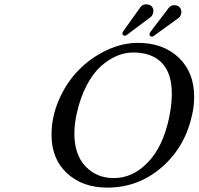

<svg xmlns="http://www.w3.org/2000/svg" viewBox="-20 -856 916 886"><path d="M594.2 -613.8Q556.2 -613.8 518.6 -597.9Q481 -582 444.8 -549.6Q408.7 -517.1 378.9 -460Q349.1 -402.8 333 -327.1Q323.2 -281.2 323.2 -240.2Q323.2 -142.1 374.8 -88.1Q426.3 -34.2 504.9 -34.2Q592.8 -34.2 662.4 -106.7Q731.9 -179.2 759.8 -310.1Q772.9 -373 772.9 -422.9Q772.9 -518.6 726.6 -566.2Q680.2 -613.8 594.2 -613.8ZM867.2 -329.1Q835.4 -178.7 726.8 -84.5Q618.2 9.8 475.1 9.8Q361.3 9.8 289.6 -56.2Q217.8 -122.1 217.8 -233.9Q217.8 -317.9 252.7 -397.2Q287.6 -476.6 343.5 -533.2Q399.4 -589.8 471.7 -624Q543.9 -658.2 616.2 -658.2Q732.4 -658.2 804.2 -590.6Q876 -522.9 876 -409.2Q876 -371.1 867.2 -329.1ZM815.9 -793.9Q813 -780.3 805.2 -773.9L689 -689.9Q686 -687 680.2 -687Q676.3 -687 673.1 -689.7Q669.9 -692.4 669.9 -696.8Q669.9 -704.1 675.8 -710.9L758.8 -819.8Q768.1 -832 783.2 -832Q799.8 -832 808.3 -823Q816.9 -814 816.9 -801.8Q816.9 -795.9 815.9 -793.9ZM687 -797.9Q684.1 -784.7 675.8 -777.8L564 -693.8Q559.6 -690.9 555.2 -690.9Q551.3 -690.9 548.1 -693.8Q544.9 -696.8 544.9 -701.2Q544.9 -708 550.8 -714.8L628.9 -824.2Q637.7 -835.9 653.8 -835.9Q671.4 -835.9 679.7 -826.9Q688 -817.9 688 -805.2Q688 -804.2 687.5 -801.5Q687 -798.8 687 -797.9Z"/></svg>

Font: Linear Smooth
Style: Italic
Weight: 400
Designer: Philipp H. Poll, Flanker
Foundry: Philipp H. Poll, reworked by Flanker
Version: Version 1.061 | FøM Fix